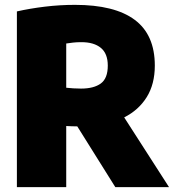

<svg xmlns="http://www.w3.org/2000/svg" viewBox="-20 -770 716 790"><path d="M49.5 0V-723Q102.5 -735 164 -742.5Q225.5 -750 288.5 -750Q451.5 -750 534.2 -688.5Q617 -627 617 -500Q617 -424 583.8 -370.5Q550.5 -317 491 -287L675.5 0H454.5L298 -250Q285.5 -250 274.8 -250.5Q264 -251 252.5 -251.5V0ZM313.5 -405.5Q366 -405.5 394.8 -426.5Q423.5 -447.5 423.5 -500Q423.5 -549.5 395 -573Q366.5 -596.5 315 -596.5Q296 -596.5 280.8 -594.8Q265.5 -593 252.5 -591V-409Q267 -407.5 281.5 -406.5Q296 -405.5 313.5 -405.5Z"/></svg>

Font: Encode Sans SmCnd Black
Style: Regular
Weight: 900
Width: 4
Designer: Multiple Designers
Foundry: Impallari Type
Version: Version 3.002; ttfautohint (v1.8.3) -l 8 -r 50 -G 200 -x 14 